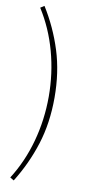

<svg xmlns="http://www.w3.org/2000/svg" viewBox="-107 -846 514 1078"><g transform="rotate(10 149.5 -306.5)"><path d="M55 191 33 178Q99 74 133 -50Q167 -174 167 -306Q167 -438 133 -562Q99 -686 33 -790L55 -804Q123 -695 161.5 -573Q200 -451 200 -306Q200 -161 161.5 -39.5Q123 82 55 191Z"/></g></svg>

Font: Noto Sans TC Thin Thin
Style: Regular
Weight: 250
Version: Version 2.004-H2;hotconv 1.0.118;makeotfexe 2.5.65603